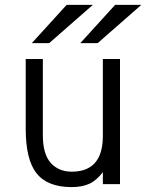

<svg xmlns="http://www.w3.org/2000/svg" viewBox="-20 -752 600 784"><path d="M181 -576H110L252 -732H359ZM379 -576H308L450 -732H557ZM400 0V-49Q374 -15 344.5 -1.5Q315 12 273 12Q174 12 129.5 -44Q85 -100 85 -226V-511H155V-199Q155 -123 187 -87Q219 -51 273 -51Q400 -51 400 -197V-511H470V0Z"/></svg>

Font: Overpass Light
Style: Regular
Weight: 300
Designer: Delve Withrington, Thomas Jockin
Foundry: Delve Fonts
Version: Version 3.000;DELV;Overpass